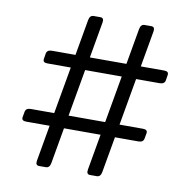

<svg xmlns="http://www.w3.org/2000/svg" viewBox="-78 -771 836 848"><g transform="rotate(10 339.5 -347.0)"><path d="M62 -183.1Q40 -183.1 43 -200.2L47.4 -224.6Q50.3 -241.7 72.3 -241.7H177.2L214.4 -452.6H109.4Q87.9 -452.6 90.8 -469.7L94.7 -494.1Q97.7 -511.2 120.1 -511.2H225.1L253.4 -672.4Q257.3 -694.3 274.4 -694.3H304.7Q321.8 -694.3 317.9 -672.4L289.6 -511.2H453.6L481.9 -672.4Q485.8 -694.3 502.9 -694.3H533.2Q550.3 -694.3 546.4 -672.4L518.1 -511.2H623Q644.5 -511.2 641.6 -494.1L637.7 -469.7Q634.8 -452.6 612.3 -452.6H507.3L470.2 -241.7H575.2Q597.2 -241.7 594.2 -224.6L589.8 -200.2Q586.9 -183.1 564.9 -183.1H460L431.6 -22Q427.7 0 410.6 0H380.4Q363.3 0 367.2 -22L395.5 -183.1H231.4L203.1 -22Q199.2 0 182.1 0H151.9Q134.8 0 138.7 -22L167 -183.1ZM241.7 -241.7H405.8L442.9 -452.6H278.8Z"/></g></svg>

Font: Istok Web
Style: Regular
Weight: 400
Designer: Andrey V. Panov
Foundry: Andrey V. Panov
Version: Version 1.0.2g